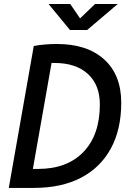

<svg xmlns="http://www.w3.org/2000/svg" viewBox="-20 -918 626 938"><path d="M22.9 0 145 -693.4Q198.2 -703.1 258.3 -703.1Q406.2 -703.1 489.3 -627.4Q572.3 -551.8 572.3 -416.5Q572.3 -285.6 521.5 -192.4Q470.7 -99.1 375.5 -49.6Q280.3 0 146 0ZM140.6 -92.8H166.5Q308.1 -92.8 387.9 -176Q467.8 -259.3 467.8 -407.7Q467.8 -503.4 409.2 -556.9Q350.6 -610.4 246.1 -610.4Q239.3 -610.4 231.9 -610.4ZM321.8 -771.5 217.3 -898.4H323.2L371.1 -828.1L444.3 -898.4H555.2L405.8 -771.5Z"/></svg>

Font: Cascadia Mono
Style: Italic
Weight: 400
Italic angle: -10°
Monospace: yes
Designer: Aaron Bell
Foundry: Saja Typeworks
Version: Version 2404.023; ttfautohint (v1.8.4)